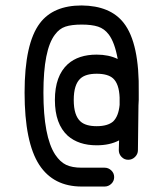

<svg xmlns="http://www.w3.org/2000/svg" viewBox="-20 -601 600 703"><path d="M279 -581Q279 -581 279 -581Q384 -580 433 -517Q491 -443 488 -261V-243Q488 -242 488 -239.5Q488 -237 488 -235Q488 -225 487 -215Q487 -215 485 -51Q485 -37 474.5 -26.5Q464 -16 449.5 -16Q435 -16 425 -26.5Q415 -37 415 -51Q415 -52 415 -52L416 -87Q382 -69 334 -69Q268 -69 228 -104Q181 -147 181 -235Q181 -323 228 -366Q267 -401 334 -401Q378 -401 411 -385Q400 -446 378 -475Q362 -496 339 -503.5Q316 -511 279 -511Q242 -511 219.5 -503.5Q197 -496 181 -474Q139 -419 139 -262Q139 -101 182 -35Q200 -8 222 2.5Q244 13 279 13H362H363Q377 13 387.5 23Q398 33 398 47.5Q398 62 387.5 72Q377 82 363 82H362H279Q176 82 124 3Q70 -80 70 -262Q70 -442 126 -516Q175 -581 279 -581ZM334 -331Q294 -331 275 -314Q250 -292 250 -235Q250 -178 275 -156Q294 -139 334 -139Q374 -139 394 -156Q414 -175 418 -217V-244Q416 -294 394 -314Q375 -331 334 -331Z"/></svg>

Font: Brass Mono
Style: Regular
Weight: 400
Monospace: yes
Version: Version 1.100; ttfautohint (v1.8.3) -l 8 -r 50 -G 200 -x 14 